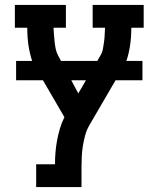

<svg xmlns="http://www.w3.org/2000/svg" viewBox="-20 -550 640 775"><path d="M126 205V113H202Q202 88 204 64Q206 40 210.5 16Q215 -8 222 -31.5Q229 -55 240 -77L122 -280Q111 -298 105.5 -317.5Q100 -337 96.5 -357Q93 -377 91.5 -397Q90 -417 90 -438H40V-530H246V-438H196Q197 -423 198 -409Q199 -395 200.5 -380.5Q202 -366 205 -352Q208 -338 215 -325L296 -173L386 -327Q393 -339 395.5 -353Q398 -367 400 -381Q402 -395 402.5 -409.5Q403 -424 404 -438H354V-530H560V-438H510Q510 -417 508.5 -397Q507 -377 503.5 -357Q500 -337 494.5 -317.5Q489 -298 478 -280L341 -45Q330 -26 324 -4.5Q318 17 314.5 39Q311 61 310 83Q309 105 309 127V205ZM45 -226V-304H555V-226Z"/></svg>

Font: Iosevka Curly Slab SmBdEx
Style: Regular
Weight: 600
Width: 7
Monospace: yes
Designer: Belleve Invis
Foundry: Belleve Invis
Version: Version 11.1.0; ttfautohint (v1.8.3)